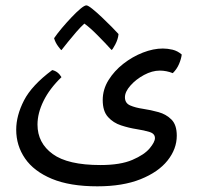

<svg xmlns="http://www.w3.org/2000/svg" viewBox="-20 -525 722 700"><path d="M335 154.3Q234.9 154.3 169.2 127Q103.5 99.6 71.3 52.7Q39.1 5.9 39.1 -52.2Q39.1 -103.5 67.4 -158.7Q95.7 -213.9 170.4 -269.5Q191.4 -265.1 204.1 -243.7Q160.6 -201.7 138.7 -157Q116.7 -112.3 116.7 -70.8Q116.7 -3.9 171.9 36.4Q227.1 76.7 346.2 76.7Q418.9 76.7 462.6 57.9Q506.3 39.1 525.6 15.9Q544.9 -7.3 544.9 -21.5Q544.9 -37.6 525.6 -43.7Q506.3 -49.8 478 -54.2Q449.7 -58.6 421.4 -67.9Q393.1 -77.1 373.8 -98.4Q354.5 -119.6 354.5 -160.2Q354.5 -198.7 375.5 -232.7Q396.5 -266.6 429.7 -292.5Q462.9 -318.4 501 -333.3Q539.1 -348.1 573.7 -348.1Q590.8 -348.1 609.1 -343.8Q627.4 -339.4 642.6 -326.2Q640.6 -310.1 632.6 -291.3Q624.5 -272.5 609.9 -258.3Q586.9 -267.6 562.5 -267.6Q534.7 -267.6 505.1 -251.7Q475.6 -235.8 455.6 -213.1Q435.5 -190.4 435.5 -170.4Q435.5 -148.9 454.6 -140.6Q473.6 -132.3 501.7 -128.2Q529.8 -124 557.9 -116.2Q585.9 -108.4 605.2 -89.1Q624.5 -69.8 624.5 -30.3Q624.5 18.1 590.8 60.3Q557.1 102.5 492.4 128.4Q427.7 154.3 335 154.3ZM204.1 -342.3Q202.1 -342.3 191.9 -356.2Q181.6 -370.1 177.2 -385.7Q188.5 -402.3 205.8 -422.9Q223.1 -443.4 241 -462.2Q258.8 -481 273.4 -493.2Q288.1 -505.4 294.9 -505.4Q300.8 -505.4 316.7 -492.7Q332.5 -480 351.6 -461.9Q370.6 -443.8 387.5 -426.8Q404.3 -409.7 412.1 -400.9Q410.6 -382.3 400.1 -362.5Q389.6 -342.8 386.7 -342.8Q364.3 -367.7 335.9 -396.2Q307.6 -424.8 287.6 -439Q274.4 -427.2 258.1 -408.4Q241.7 -389.6 227.1 -371.3Q212.4 -353 204.1 -342.3Z"/></svg>

Font: Harmattan SemiBold
Style: Regular
Weight: 600
Designer: George W. Nuss III and SIL International
Foundry: SIL International
Version: Version 4.000